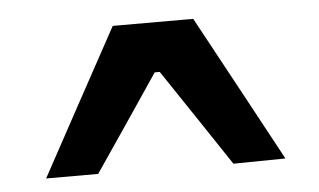

<svg xmlns="http://www.w3.org/2000/svg" viewBox="-34 -735 693 417"><g transform="rotate(-5 312.0 -526.5)"><path d="M459.5 -366Q424 -419.5 388.5 -472.5Q353 -525.5 317.5 -578.5H306.5Q271.5 -526.5 236 -474Q200.5 -421.5 165 -369.5H51.5Q95 -449.5 138 -528.5Q181 -607.5 224.5 -687H400Q443 -607.5 486.5 -527.5Q530 -447.5 573 -367.5Z"/></g></svg>

Font: Commissioner Loud SemiBold
Style: Regular
Weight: 600
Designer: Kostas Bartsokas
Foundry: Kostas Bartsokas
Version: Version 1.000; ttfautohint (v1.8.3)